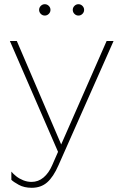

<svg xmlns="http://www.w3.org/2000/svg" viewBox="-20 -725 579 913"><path d="M131 168Q95 168 69.5 154Q44 140 34 130V91Q43 102 57.5 113.5Q72 125 91 132.5Q110 140 130 140Q162 140 187 119Q212 98 228 61L256 -3L27 -530H60L283 -10L259 -11L487 -530H520L258 61Q234 116 204.5 142Q175 168 131 168ZM193 -651Q182 -651 174 -659Q166 -667 166 -678Q166 -689 174 -697Q182 -705 193 -705Q204 -705 212 -697Q220 -689 220 -678Q220 -667 212 -659Q204 -651 193 -651ZM353 -651Q342 -651 334 -659Q326 -667 326 -678Q326 -689 334 -697Q342 -705 353 -705Q364 -705 372 -697Q380 -689 380 -678Q380 -667 372 -659Q364 -651 353 -651Z"/></svg>

Font: Roundo Variable
Style: Regular
Weight: 200
Designer: Shiva Nallaperumal
Foundry: Indian Type Foundry
Version: Version 2.000